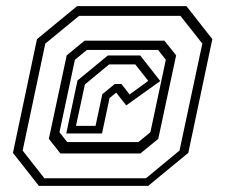

<svg xmlns="http://www.w3.org/2000/svg" viewBox="-20 -734 731 623"><path d="M106 -131 22 -238 100 -607 230 -714H585L669 -607L591 -238L461 -131ZM124 -155.5H453.5L562.5 -245.5L636.5 -592.5L565.5 -682.5H236.5L127 -592.5L53.5 -245.5ZM176 -236 138.5 -283.5 196.5 -554.5 254.5 -602H513.5L551.5 -554.5L493.5 -283.5L435.5 -236ZM198 -273H429L468 -305L518 -540L493 -572H262L223 -540L173 -305ZM195 -301 231.5 -473 330 -554H435L500 -471L389.5 -392L357 -433.5L335.5 -416L311 -301ZM226.5 -325.5H290L312 -428.5L352.5 -461.5H374L400.5 -427.5L461 -471.5L419 -525H334L255.5 -460Z"/></svg>

Font: Tourney Expanded Light
Style: Italic
Weight: 300
Width: 7
Italic angle: -12°
Designer: Tyler Finck
Foundry: Etcetera Type Co
Version: Version 1.010; ttfautohint (v1.8.3)